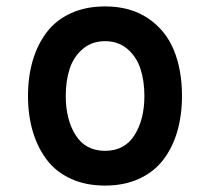

<svg xmlns="http://www.w3.org/2000/svg" viewBox="-20 -559 658 596"><path d="M306.2 -539.1Q384.8 -539.1 439.5 -502.2Q494.1 -465.3 519.5 -403.8Q544.9 -342.3 544.9 -261.2Q544.9 -201.2 530.3 -150.9Q515.6 -100.6 486.6 -62.7Q457.5 -24.9 411.4 -3.9Q365.2 17.1 306.2 17.1Q246.6 17.1 200.4 -3.9Q154.3 -24.9 125.5 -62.7Q96.7 -100.6 81.8 -150.9Q66.9 -201.2 66.9 -261.2Q66.9 -321.3 81.8 -371.6Q96.7 -421.9 125.5 -459.5Q154.3 -497.1 200.4 -518.1Q246.6 -539.1 306.2 -539.1ZM184.1 -261.2Q184.1 -188 214.8 -139.4Q245.6 -90.8 306.2 -90.8Q366.7 -90.8 397.5 -139.4Q428.2 -188 428.2 -261.2Q428.2 -308.1 416 -345.5Q403.8 -382.8 375.5 -407Q347.2 -431.2 306.2 -431.2Q265.1 -431.2 236.8 -407Q208.5 -382.8 196.3 -345.5Q184.1 -308.1 184.1 -261.2Z"/></svg>

Font: Fragment Mono
Style: Bold
Weight: 700
Designer: Wei Huang based on Nimbus Sans by URW Studio, based on Helvetica by Max Miedinger.
Foundry: Wei Huang
Version: Version 1.011